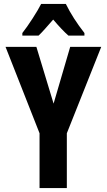

<svg xmlns="http://www.w3.org/2000/svg" viewBox="-20 -951 540 971"><path d="M180 0V-277L8 -714H164L251 -427L335 -714H492L318 -277V0ZM93 -771H175Q189 -784 208 -805.5Q227 -827 249 -852Q295 -798 326 -771H407V-784Q349 -858 313 -931H188Q174 -903 145 -858Q116 -813 93 -784Z"/></svg>

Font: Noto Sans Mono Condensed Extra
Style: Regular
Weight: 800
Width: 3
Designer: Monotype Design Team
Foundry: Monotype Imaging Inc.
Version: Version 1.900